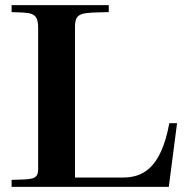

<svg xmlns="http://www.w3.org/2000/svg" viewBox="-20 -725 722 745"><path d="M25 -27V0H635L667 -247H637C604 -67 530 -36 455 -36H271V-617C270 -680 297 -675 402 -678V-705H25V-678C100 -675 128 -680 128 -617V-68C128 -25 100 -30 25 -27Z"/></svg>

Font: Ortica Linear
Style: Bold
Weight: 700
Designer: Benedetta Bovani
Foundry: Collletttivo
Version: Version 2.000;Glyphs 3.1.2 (3151)